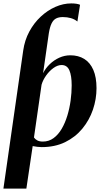

<svg xmlns="http://www.w3.org/2000/svg" viewBox="-31 -851 606 1125"><path d="M-11 254 105 -555Q113.5 -615.5 140.8 -666Q168 -716.5 207.8 -753.5Q247.5 -790.5 293.8 -810.8Q340 -831 386.5 -831Q403 -831 416.2 -829Q429.5 -827 438 -823L422.5 -725Q406 -738.5 384.2 -744.8Q362.5 -751 337 -751Q313 -751 297 -742.5Q281 -734 271 -713.2Q261 -692.5 255 -655.5L221.5 -422Q236 -451.5 260.8 -475.2Q285.5 -499 316.5 -513Q347.5 -527 381.5 -527Q428 -527 462.5 -505.8Q497 -484.5 515.8 -441.5Q534.5 -398.5 534.5 -334.5Q534.5 -270 513.5 -208.5Q492.5 -147 451.5 -97.2Q410.5 -47.5 350.8 -18.2Q291 11 213 11Q200.5 11 187 9.2Q173.5 7.5 160.5 5L123.5 254ZM220 -21.5Q255.5 -21.5 283 -41.8Q310.5 -62 330.5 -96.2Q350.5 -130.5 363.5 -173.2Q376.5 -216 382.8 -262Q389 -308 389 -350.5Q389 -408 375.5 -439Q362 -470 330 -470Q306.5 -470 282.2 -452.5Q258 -435 239.2 -408.5Q220.5 -382 212.5 -354.5L168 -45.5Q175 -35 187.8 -28.2Q200.5 -21.5 220 -21.5Z"/></svg>

Font: Merriweather 120pt
Style: Bold Italic
Weight: 700
Italic angle: -7.8°
Version: Version 2.101